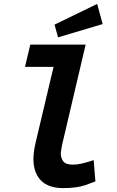

<svg xmlns="http://www.w3.org/2000/svg" viewBox="-20 -950 600 982"><path d="M303 12Q227 12 189 -27.5Q151 -67 151 -137Q151 -156 154 -177Q157 -198 162 -220L254 -608H108L135 -722H418L298 -211Q296 -200 293.5 -187Q291 -174 291 -164Q291 -142 303.5 -125Q316 -108 353 -108Q374 -108 396 -113Q418 -118 435 -123.5Q452 -129 459 -131L468 -22Q459 -18 416 -3Q373 12 303 12ZM277 -759 259 -824 477 -930 505 -827Z"/></svg>

Font: Ubuntu Sans Mono
Style: Italic
Weight: 400
Italic angle: -13.5°
Monospace: yes
Designer: Dalton Maag Ltd
Foundry: Dalton Maag Ltd
Version: Version 1.006